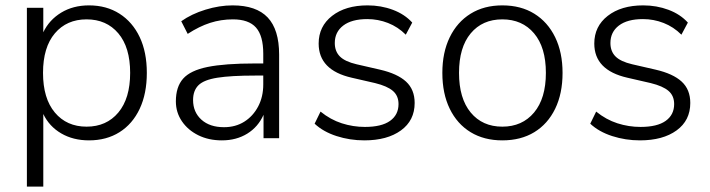

<svg xmlns="http://www.w3.org/2000/svg" viewBox="-20 -514 2640 714"><path d="M80 180V-485H141V-394Q163 -440 207.5 -467Q252 -494 311 -494Q376 -494 424.5 -463Q473 -432 499.5 -376Q526 -320 526 -243Q526 -166 499.5 -109.5Q473 -53 424.5 -22.5Q376 8 311 8Q252 8 207.5 -18Q163 -44 141 -90V180ZM302 -43Q376 -43 420 -95.5Q464 -148 464 -243Q464 -338 420 -390Q376 -442 302 -442Q228 -442 184 -390Q140 -338 140 -243Q140 -148 184 -95.5Q228 -43 302 -43Z M805 8Q756 8 717.5 -11Q679 -30 656.5 -63Q634 -96 634 -137Q634 -191 661 -221.5Q688 -252 752 -265Q816 -278 928 -278H959V-314Q959 -381 932 -411.5Q905 -442 846 -442Q802 -442 761.5 -429Q721 -416 678 -388L654 -435Q692 -462 744 -478Q796 -494 845 -494Q933 -494 975.5 -449Q1018 -404 1018 -311V0H960V-87Q940 -42 899.5 -17Q859 8 805 8ZM813 -41Q856 -41 888.5 -61.5Q921 -82 940 -118Q959 -154 959 -200V-233H929Q839 -233 788.5 -225Q738 -217 718 -197Q698 -177 698 -142Q698 -97 729 -69Q760 -41 813 -41Z M1335 8Q1281 8 1231.5 -8Q1182 -24 1150 -54L1172 -99Q1209 -69 1251 -55.5Q1293 -42 1337 -42Q1399 -42 1430.5 -64.5Q1462 -87 1462 -127Q1462 -158 1441 -176Q1420 -194 1375 -205L1288 -225Q1165 -253 1165 -352Q1165 -416 1215 -455Q1265 -494 1347 -494Q1397 -494 1441 -477.5Q1485 -461 1513 -430L1489 -385Q1460 -414 1423 -428.5Q1386 -443 1346 -443Q1288 -443 1256.5 -419Q1225 -395 1225 -354Q1225 -323 1244 -304Q1263 -285 1306 -275L1393 -255Q1458 -240 1490 -210.5Q1522 -181 1522 -131Q1522 -66 1471 -29Q1420 8 1335 8Z M1848 8Q1780 8 1730 -22.5Q1680 -53 1652.5 -109.5Q1625 -166 1625 -243Q1625 -319 1652.5 -375.5Q1680 -432 1730 -463Q1780 -494 1848 -494Q1917 -494 1967 -463Q2017 -432 2044.5 -375.5Q2072 -319 2072 -243Q2072 -166 2044.5 -109.5Q2017 -53 1967 -22.5Q1917 8 1848 8ZM1848 -43Q1922 -43 1966 -95.5Q2010 -148 2010 -243Q2010 -338 1966 -390Q1922 -442 1848 -442Q1774 -442 1730.5 -390Q1687 -338 1687 -243Q1687 -148 1730.5 -95.5Q1774 -43 1848 -43Z M2360 8Q2306 8 2256.5 -8Q2207 -24 2175 -54L2197 -99Q2234 -69 2276 -55.5Q2318 -42 2362 -42Q2424 -42 2455.5 -64.5Q2487 -87 2487 -127Q2487 -158 2466 -176Q2445 -194 2400 -205L2313 -225Q2190 -253 2190 -352Q2190 -416 2240 -455Q2290 -494 2372 -494Q2422 -494 2466 -477.5Q2510 -461 2538 -430L2514 -385Q2485 -414 2448 -428.5Q2411 -443 2371 -443Q2313 -443 2281.5 -419Q2250 -395 2250 -354Q2250 -323 2269 -304Q2288 -285 2331 -275L2418 -255Q2483 -240 2515 -210.5Q2547 -181 2547 -131Q2547 -66 2496 -29Q2445 8 2360 8Z"/></svg>

Font: Nunito Sans Light
Style: Regular
Weight: 300
Designer: Vernon Adams
Foundry: Vernon Adams
Version: Version 3.101; ttfautohint (v1.8.4.7-5d5b);gftools[0.9.27]